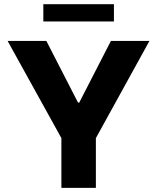

<svg xmlns="http://www.w3.org/2000/svg" viewBox="-20 -904 757 924"><path d="M203.1 -707 355.5 -410.2H361.3L513.7 -707H699.2L441.4 -239.3V0H275.4V-239.3L16.6 -707ZM528.3 -800.8H188.5V-883.8H528.3Z"/></svg>

Font: Pretendard JP ExtraBold
Style: Regular
Weight: 800
Designer: Base glyphs from Inter by Rasmus Andersson; Hangeul glyphs from Noto Sans CJK(Source Han Sans) by Jang Soo-young and Kan
Foundry: Kil Hyung-jin
Version: Version 1.309